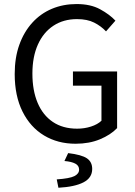

<svg xmlns="http://www.w3.org/2000/svg" viewBox="-20 -688 657 935"><path d="M348 12Q261.4 12 194.5 -28.3Q127.6 -68.6 89.6 -144.8Q51.6 -221 51.6 -327.6Q51.6 -407.1 74.1 -469.9Q96.6 -532.8 137.2 -577.4Q177.8 -622.1 232.8 -645.2Q287.8 -668.3 352.8 -668.3Q421 -668.3 467.4 -643Q513.8 -617.7 542.1 -587.4L496.3 -535.2Q471.7 -561.3 438.2 -578.1Q404.8 -594.9 355 -594.9Q288.9 -594.9 240 -562.6Q191.1 -530.3 164.5 -470.9Q137.8 -411.5 137.8 -329.8Q137.8 -247.3 163.3 -187.1Q188.7 -126.9 237.3 -94.2Q285.9 -61.4 355.9 -61.4Q391.4 -61.4 423.2 -71.7Q455 -82 474.1 -100V-270.9H335.2V-340.1H550.3V-64.2Q518.8 -31.2 466.6 -9.6Q414.5 12 348 12ZM264.5 226.3 256.3 185.6Q319 181.3 342.1 169.7Q365.2 158 365.2 138.2Q365.2 118.6 346.9 108.9Q328.7 99.1 293.8 96.1L311.9 57.6Q377.7 65.5 403.3 83Q429 100.5 429 134.7Q429 178 386.5 200Q343.9 222 264.5 226.3Z"/></svg>

Font: Source Sans 3
Style: Regular
Weight: 200
Designer: Paul D. Hunt
Foundry: Adobe
Version: Version 3.046;hotconv 1.0.118;makeotfexe 2.5.65603